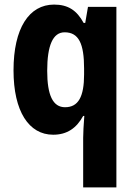

<svg xmlns="http://www.w3.org/2000/svg" viewBox="-20 -578 588 838"><path d="M343 24V240H488V-548H364L352 -478H345C315 -533 277 -558 216 -558C107 -558 39 -455 39 -271C39 -92 106 10 212 10C273 10 314 -19 343 -72H348C345 -32 343 1 343 24ZM264 -110C211 -110 186 -162 186 -269C186 -380 211 -437 262 -437C324 -437 347 -387 347 -279V-253C347 -156 322 -110 264 -110Z"/></svg>

Font: Noto Sans Bengali Condensed
Style: Bold
Weight: 700
Width: 3
Designer: Joana Ranito - Universal Thirst; Jelle Bosma - Monotype Design Team
Foundry: Universal Thirst ehf.
Version: Version 3.000